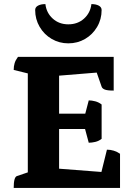

<svg xmlns="http://www.w3.org/2000/svg" viewBox="-20 -919 662 939"><path d="M47 0Q47 -53 63 -58L116 -76V-560L47 -577Q47 -595 51.5 -610Q56 -625 68 -641H536V-476Q505 -476 492.5 -481Q480 -486 477 -495L453 -564L269 -549V-363H397L414 -428Q429 -428 446 -423.5Q463 -419 477 -408V-240Q463 -229 446 -225Q429 -221 414 -221L396 -288H269V-94L476 -78L503 -187Q538 -187 567 -167V0ZM314 -707Q270 -707 233 -728.5Q196 -750 174 -787.5Q152 -825 152 -870Q152 -884 166 -891.5Q180 -899 202 -899Q207 -856 238 -828Q269 -800 314 -800Q360 -800 391 -828Q422 -856 427 -899Q449 -899 463 -891.5Q477 -884 477 -870Q477 -825 455 -787.5Q433 -750 396 -728.5Q359 -707 314 -707Z"/></svg>

Font: Petrona ExtraBold
Style: Regular
Weight: 800
Designer: Ringo R. Seeber
Foundry: Ringo R. Seeber
Version: Version 2.001; ttfautohint (v1.8.3)